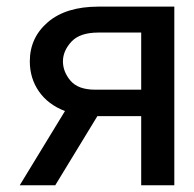

<svg xmlns="http://www.w3.org/2000/svg" viewBox="-20 -548 574 568"><path d="M271.3 -528.4H495.7V0H397.7V-204.5H268.1L143.5 0H38.4L172.2 -219.5Q122.2 -238.6 95.2 -277.5Q68.2 -316.4 68.2 -366.5Q68.2 -436.8 121.8 -482.6Q175.4 -528.4 271.3 -528.4ZM261.4 -282.7H397.7V-451.7H271.3Q215.9 -451.7 191.1 -424.5Q166.2 -397.4 166.2 -366.5Q166.2 -335.6 188.7 -309.1Q211.3 -282.7 261.4 -282.7Z"/></svg>

Font: Interface
Style: Regular
Weight: 400
Designer: Rasmus Andersson
Foundry: rsms
Version: Version 1.8